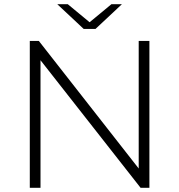

<svg xmlns="http://www.w3.org/2000/svg" viewBox="-20 -895 854 915"><path d="M692 -700V0H650L173 -608V0H122V-700H165L641 -92V-700ZM561 -875 435 -757H379L253 -875H303L407 -789L511 -875Z"/></svg>

Font: Hilab Light
Style: Regular
Weight: 300
Designer: Cristianderson Lima
Foundry: Cristianderson
Version: Version 1.0